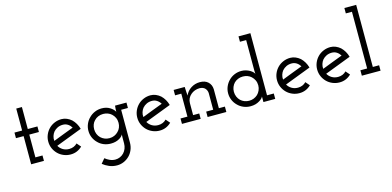

<svg xmlns="http://www.w3.org/2000/svg" viewBox="-85 -1280 4206 2060"><g transform="rotate(-15 2018.0 -250.0)"><path d="M262 0V-60H183V-313H290V-375H183V-619H120V-375H35V-313H120V0Z M558 -322Q588 -322 612 -306.5Q636 -291 652 -265Q595 -244 538.5 -222Q482 -200 425 -178Q422 -206 430 -231Q438 -256 453 -275Q472 -297 498.5 -309.5Q525 -322 558 -322ZM687 -45 648 -90Q631 -72 608 -62.5Q585 -53 558 -53Q519 -53 489 -71Q459 -89 442 -119Q515 -147 587 -174.5Q659 -202 732 -230Q723 -263 706.5 -291Q690 -319 668 -340Q645 -360 617 -372Q589 -384 558 -384Q517 -384 480.5 -368.5Q444 -353 418 -327Q391 -300 375.5 -264Q360 -228 360 -188Q360 -147 375.5 -111.5Q391 -76 418 -49Q444 -23 480.5 -7.5Q517 8 558 8Q597 8 629.5 -6Q662 -20 687 -45Z M852 191Q881 215 921.5 232.5Q962 250 1009 250Q1049 250 1084.5 234.5Q1120 219 1147 192Q1173 166 1188.5 129Q1204 92 1204 48V-315H1279V-375H1152Q1150 -357 1149 -341Q1148 -325 1148 -308Q1133 -337 1095 -360.5Q1057 -384 1005 -384Q963 -384 926.5 -368Q890 -352 864 -325Q837 -299 821.5 -263Q806 -227 806 -187Q806 -147 821.5 -111.5Q837 -76 864 -50Q890 -23 926.5 -8Q963 7 1005 7Q1033 7 1057 1Q1081 -5 1099 -16Q1114 -24 1126 -35.5Q1138 -47 1143 -58Q1142 -49 1141.5 -39.5Q1141 -30 1141 -24V40Q1141 72 1130.5 98.5Q1120 125 1102 144Q1084 163 1059.5 174Q1035 185 1007 185Q975 185 945.5 171.5Q916 158 895 140ZM1005 -322Q1032 -322 1056 -313Q1080 -304 1097 -288Q1117 -270 1129 -244.5Q1141 -219 1141 -188Q1141 -160 1131 -135.5Q1121 -111 1103 -94Q1085 -75 1060 -64Q1035 -53 1005 -53Q976 -53 952 -63Q928 -73 910 -90Q891 -108 880.5 -133.5Q870 -159 870 -188Q870 -215 879 -239Q888 -263 905 -280Q923 -300 948.5 -311Q974 -322 1005 -322Z M1547 -322Q1577 -322 1601 -306.5Q1625 -291 1641 -265Q1584 -244 1527.5 -222Q1471 -200 1414 -178Q1411 -206 1419 -231Q1427 -256 1442 -275Q1461 -297 1487.5 -309.5Q1514 -322 1547 -322ZM1676 -45 1637 -90Q1620 -72 1597 -62.5Q1574 -53 1547 -53Q1508 -53 1478 -71Q1448 -89 1431 -119Q1504 -147 1576 -174.5Q1648 -202 1721 -230Q1712 -263 1695.5 -291Q1679 -319 1657 -340Q1634 -360 1606 -372Q1578 -384 1547 -384Q1506 -384 1469.5 -368.5Q1433 -353 1407 -327Q1380 -300 1364.5 -264Q1349 -228 1349 -188Q1349 -147 1364.5 -111.5Q1380 -76 1407 -49Q1433 -23 1469.5 -7.5Q1506 8 1547 8Q1586 8 1618.5 -6Q1651 -20 1676 -45Z M2003 0V-60H1935V-193Q1935 -221 1946.5 -244.5Q1958 -268 1978 -285Q1997 -302 2022.5 -311.5Q2048 -321 2077 -321Q2117 -319 2136.5 -297.5Q2156 -276 2158 -246V-60H2080V0H2288V-60H2221V-271Q2219 -321 2186 -352Q2153 -383 2095 -383Q2041 -383 1996.5 -354.5Q1952 -326 1932 -278Q1930 -299 1929 -315.5Q1928 -332 1927 -353L1926 -375H1803V-315H1872V-60H1795V0Z M2831 0V-60H2756V-750H2624V-690H2693V-378Q2693 -362 2693 -347.5Q2693 -333 2695 -315Q2690 -325 2680 -335.5Q2670 -346 2651 -358Q2632 -369 2608 -376.5Q2584 -384 2557 -384Q2515 -384 2478.5 -368.5Q2442 -353 2416 -326Q2389 -299 2373.5 -263.5Q2358 -228 2358 -188Q2358 -148 2373.5 -112Q2389 -76 2416 -50Q2442 -23 2478.5 -7.5Q2515 8 2557 8Q2587 8 2611.5 1Q2636 -6 2655 -18Q2673 -28 2684.5 -40Q2696 -52 2700 -62Q2700 -53 2700 -46Q2700 -39 2700 -30V0ZM2557 -322Q2584 -322 2608 -313Q2632 -304 2649 -288Q2669 -270 2681 -244.5Q2693 -219 2693 -188Q2693 -159 2681.5 -133Q2670 -107 2651 -89Q2632 -72 2608.5 -62.5Q2585 -53 2557 -53Q2529 -53 2505 -62.5Q2481 -72 2463 -89Q2444 -107 2433 -133Q2422 -159 2422 -188Q2422 -216 2432 -240.5Q2442 -265 2459 -283Q2477 -301 2502 -311.5Q2527 -322 2557 -322Z M3099 -322Q3129 -322 3153 -306.5Q3177 -291 3193 -265Q3136 -244 3079.5 -222Q3023 -200 2966 -178Q2963 -206 2971 -231Q2979 -256 2994 -275Q3013 -297 3039.5 -309.5Q3066 -322 3099 -322ZM3228 -45 3189 -90Q3172 -72 3149 -62.5Q3126 -53 3099 -53Q3060 -53 3030 -71Q3000 -89 2983 -119Q3056 -147 3128 -174.5Q3200 -202 3273 -230Q3264 -263 3247.5 -291Q3231 -319 3209 -340Q3186 -360 3158 -372Q3130 -384 3099 -384Q3058 -384 3021.5 -368.5Q2985 -353 2959 -327Q2932 -300 2916.5 -264Q2901 -228 2901 -188Q2901 -147 2916.5 -111.5Q2932 -76 2959 -49Q2985 -23 3021.5 -7.5Q3058 8 3099 8Q3138 8 3170.5 -6Q3203 -20 3228 -45Z M3545 -322Q3575 -322 3599 -306.5Q3623 -291 3639 -265Q3582 -244 3525.5 -222Q3469 -200 3412 -178Q3409 -206 3417 -231Q3425 -256 3440 -275Q3459 -297 3485.5 -309.5Q3512 -322 3545 -322ZM3674 -45 3635 -90Q3618 -72 3595 -62.5Q3572 -53 3545 -53Q3506 -53 3476 -71Q3446 -89 3429 -119Q3502 -147 3574 -174.5Q3646 -202 3719 -230Q3710 -263 3693.5 -291Q3677 -319 3655 -340Q3632 -360 3604 -372Q3576 -384 3545 -384Q3504 -384 3467.5 -368.5Q3431 -353 3405 -327Q3378 -300 3362.5 -264Q3347 -228 3347 -188Q3347 -147 3362.5 -111.5Q3378 -76 3405 -49Q3431 -23 3467.5 -7.5Q3504 8 3545 8Q3584 8 3616.5 -6Q3649 -20 3674 -45Z M4001 0V-60H3931V-750H3800V-690H3868V-60H3793V0Z"/></g></svg>

Font: Josefin Slab Thin SemiBold
Style: Regular
Weight: 600
Version: Version 2.000